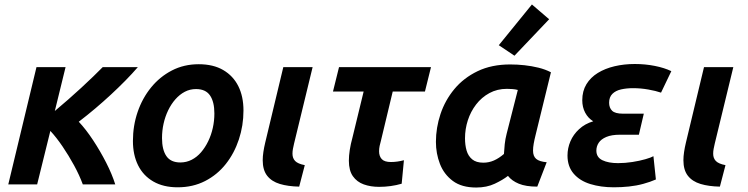

<svg xmlns="http://www.w3.org/2000/svg" viewBox="-20 -824 3342 858"><path d="M17 0 143 -524H273L225 -328Q254 -352 284.5 -379Q315 -406 343.5 -432Q372 -458 396.5 -482Q421 -506 439 -524H596Q571 -495 540.5 -464Q510 -433 476 -401.5Q442 -370 406 -339.5Q370 -309 332 -280Q364 -246 396 -197.5Q428 -149 454.5 -97Q481 -45 495 0H350Q335 -41 311 -85Q287 -129 259.5 -169.5Q232 -210 205 -239L146 0Z M774 13Q710 13 665 -13Q620 -39 597 -85.5Q574 -132 574 -194Q574 -262 595 -323.5Q616 -385 655 -433Q694 -481 748 -509Q802 -537 868 -537Q933 -537 977.5 -511Q1022 -485 1045 -439Q1068 -393 1068 -330Q1068 -263 1047.5 -201Q1027 -139 989 -91Q951 -43 896.5 -15Q842 13 774 13ZM786 -98Q813 -98 836.5 -110Q860 -122 878.5 -143.5Q897 -165 910.5 -193Q924 -221 931 -252.5Q938 -284 938 -317Q938 -369 918.5 -397.5Q899 -426 856 -426Q829 -426 806 -414Q783 -402 764 -380.5Q745 -359 731.5 -331Q718 -303 711 -271.5Q704 -240 704 -207Q704 -155 723.5 -126.5Q743 -98 786 -98Z M1317 10Q1267 9 1230.5 -2Q1194 -13 1174 -38.5Q1154 -64 1154 -108Q1154 -125 1157 -145Q1160 -165 1165 -186L1246 -524H1377L1294 -182Q1291 -169 1289 -158.5Q1287 -148 1287 -137Q1287 -117 1299 -104.5Q1311 -92 1342 -86Z M1674 11Q1636 11 1605.5 0Q1575 -11 1557 -36.5Q1539 -62 1539 -106Q1539 -128 1543 -154Q1547 -180 1555 -209L1605 -415H1468L1495 -524H1906L1879 -415H1735L1682 -194Q1679 -184 1676.5 -172Q1674 -160 1674 -148Q1674 -126 1686 -113Q1698 -100 1727 -100Q1741 -100 1755.5 -102Q1770 -104 1785 -108L1775 -3Q1751 4 1725.5 7.5Q1700 11 1674 11Z M2108 14Q2043 14 2003.5 -15.5Q1964 -45 1946 -91.5Q1928 -138 1928 -190Q1928 -253 1948.5 -314.5Q1969 -376 2010.5 -426Q2052 -476 2114.5 -506Q2177 -536 2260 -536Q2292 -536 2324 -532.5Q2356 -529 2386.5 -521.5Q2417 -514 2442 -501L2373 -219Q2368 -199 2365 -182Q2362 -165 2362 -151Q2362 -126 2376 -114Q2390 -102 2423 -99L2381 10Q2330 10 2298.5 -3Q2267 -16 2250 -38Q2227 -20 2191 -3Q2155 14 2108 14ZM2140 -97Q2165 -97 2187.5 -107Q2210 -117 2232 -136Q2233 -156 2235.5 -179.5Q2238 -203 2244 -226L2294 -422Q2283 -425 2269.5 -426Q2256 -427 2245 -427Q2202 -427 2167 -408Q2132 -389 2107.5 -357Q2083 -325 2070.5 -286Q2058 -247 2058 -206Q2058 -176 2065 -151.5Q2072 -127 2090 -112Q2108 -97 2140 -97ZM2279 -575 2209 -622 2357 -804 2434 -738Z M2723 13Q2665 13 2618 -1.5Q2571 -16 2543.5 -48Q2516 -80 2516 -129Q2516 -162 2529 -192.5Q2542 -223 2568 -247Q2594 -271 2631 -282Q2608 -296 2595 -320.5Q2582 -345 2582 -376Q2582 -417 2600.5 -447.5Q2619 -478 2651.5 -498Q2684 -518 2726.5 -528Q2769 -538 2817 -538Q2863 -538 2906 -529.5Q2949 -521 2980 -506L2934 -410Q2911 -418 2877 -424Q2843 -430 2809 -430Q2780 -430 2755.5 -424.5Q2731 -419 2716.5 -404.5Q2702 -390 2702 -365Q2702 -342 2715.5 -329Q2729 -316 2764 -316H2857L2835 -222H2751Q2713 -222 2689.5 -212Q2666 -202 2655.5 -186Q2645 -170 2645 -151Q2645 -121 2672 -108Q2699 -95 2742 -95Q2773 -95 2805.5 -100Q2838 -105 2864 -112.5Q2890 -120 2900 -126L2911 -22Q2886 -11 2855 -2.5Q2824 6 2790.5 9.5Q2757 13 2723 13Z M3197 10Q3147 9 3110.5 -2Q3074 -13 3054 -38.5Q3034 -64 3034 -108Q3034 -125 3037 -145Q3040 -165 3045 -186L3126 -524H3257L3174 -182Q3171 -169 3169 -158.5Q3167 -148 3167 -137Q3167 -117 3179 -104.5Q3191 -92 3222 -86Z"/></svg>

Font: Ubuntu Sans
Style: Bold Italic
Weight: 700
Italic angle: -13.5°
Designer: Dalton Maag Ltd
Foundry: Dalton Maag Ltd
Version: Version 1.006